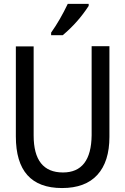

<svg xmlns="http://www.w3.org/2000/svg" viewBox="-20 -951 640 981"><path d="M539.1 -714.8V-252Q539.1 -125 477.5 -57.6Q416 9.8 296.9 9.8Q61 9.8 61 -253.9V-713.9H151.9V-258.8Q151.9 -69.8 301.8 -69.8Q445.8 -69.8 448.2 -259.8V-714.8ZM241.2 -784.2Q287.1 -849.1 326.2 -931.2H433.1V-920.9Q378.4 -836.4 300.3 -771H241.2Z"/></svg>

Font: Droid Sans Mono
Style: Regular
Weight: 400
Monospace: yes
Version: Version 1.00 build 112